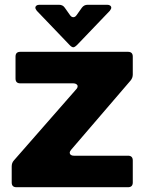

<svg xmlns="http://www.w3.org/2000/svg" viewBox="-20 -784 610 804"><path d="M49 0Q29 0 29 -20V-87Q29 -102 38 -112L299 -410Q305 -416 305 -423Q305 -428 300 -431.5Q295 -435 287 -435H65Q45 -435 45 -455V-547Q45 -567 65 -567H516Q536 -567 536 -547V-472Q536 -458 527 -447L278 -157Q272 -150 272 -144Q272 -139 276.5 -135.5Q281 -132 289 -132H516Q536 -132 536 -112V-20Q536 0 516 0ZM270 -597 134 -739Q128 -747 128 -752Q128 -757 132.5 -760.5Q137 -764 145 -764H227Q243 -764 251 -752L273 -721Q279 -712 287 -712Q295 -712 301 -721L323 -752Q332 -764 347 -764H429Q437 -764 441.5 -760.5Q446 -757 446 -752Q446 -747 440 -739L304 -597Q293 -586 287 -586Q280 -586 270 -597Z"/></svg>

Font: Open Sauce Two Black
Style: Regular
Weight: 900
Designer: Alfredo Marco Pradil
Foundry: Creative Sauce Fz LLC
Version: Version 1.477